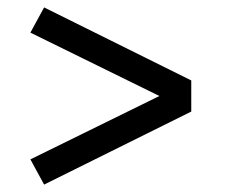

<svg xmlns="http://www.w3.org/2000/svg" viewBox="-20 -599 616 518"><path d="M99 -101 496 -298V-382L99 -579L62 -511L410 -340L62 -169Z"/></svg>

Font: Iosevka SS01 Extended
Style: Regular
Weight: 400
Width: 7
Monospace: yes
Designer: Belleve Invis
Foundry: Belleve Invis
Version: Version 3.4.7; ttfautohint (v1.8.3)